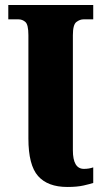

<svg xmlns="http://www.w3.org/2000/svg" viewBox="-20 -734 417 764"><path d="M248 10Q170 10 131.5 -33.5Q93 -77 93 -183V-594Q93 -636 81 -646.5Q69 -657 54 -657H13V-714H351V-657H312Q298 -657 284 -646.5Q270 -636 270 -594V-136Q270 -62 314 -62Q334 -62 351 -68V-6Q339 -2 313 4Q287 10 248 10Z"/></svg>

Font: Noto Serif Condensed Black
Style: Regular
Weight: 900
Width: 3
Designer: Monotype Design Team
Foundry: Monotype Imaging Inc.
Version: Version 2.015; ttfautohint (v1.8.4.7-5d5b)